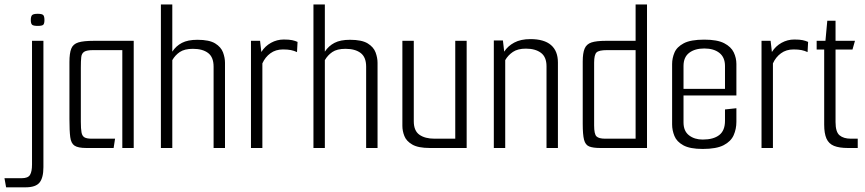

<svg xmlns="http://www.w3.org/2000/svg" viewBox="-65 -649 3793 842"><path d="M-38.2 172.5 -45.4 132.5H30.2Q57.8 132.5 66.6 118Q75.4 103.5 75.4 72.2V-470H125.4V84Q125.4 130.5 108.5 151.5Q91.6 172.5 46.7 172.5ZM100.4 -535.4Q81.4 -535.4 75.7 -540.5Q70.1 -545.7 70.1 -561.2Q70.1 -576.8 75.7 -582.7Q81.4 -588.5 100.4 -588.5Q119.6 -588.5 124.8 -582.7Q129.9 -576.8 129.9 -561.2Q129.9 -545.7 124.8 -540.5Q119.6 -535.4 100.4 -535.4Z M313.4 0Q277.5 0 262 -10.2Q246.5 -20.3 243 -47.9Q239.5 -75.5 239.5 -126.8V-376.8Q239.5 -415.8 247.6 -435.9Q255.6 -455.9 278.7 -463Q301.7 -470 346.7 -470H521.4V0H471.4V-429.2H343.5Q315.5 -429.2 304.3 -422Q293 -414.8 291.3 -398.4Q289.5 -382 289.5 -352.8V-115Q289.5 -84.2 292.5 -68.2Q295.5 -52.2 305.7 -46.5Q315.8 -40.8 337.1 -40.8H439.6L433.3 0Z M640.6 -629.3H690.6V-422.5Q706.9 -447.5 732.8 -461Q758.7 -474.5 800.9 -474.5Q852.7 -474.5 878.6 -458.6Q904.4 -442.6 913.1 -419.1Q921.7 -395.6 921.7 -373.6V0H871.7V-356.7Q871.7 -398.5 847.5 -416.7Q823.4 -434.9 781 -434.9Q744.2 -434.9 723.5 -420.9Q702.9 -406.8 690.6 -385.2V0H640.6Z M1035.6 0V-470H1075.5L1081.1 -421Q1097.4 -446.9 1123.5 -461.3Q1149.6 -475.7 1179.3 -475.7Q1202.9 -475.7 1216 -472.9Q1229.1 -470.2 1239.9 -465.2L1237.5 -420.5Q1225.2 -426.4 1211.1 -429.3Q1197 -432.2 1176.1 -432.2Q1143.8 -432.2 1120.9 -415.3Q1097.9 -398.5 1085.6 -371V0Z M1309.6 -629.3H1359.6V-422.5Q1375.9 -447.5 1401.8 -461Q1427.7 -474.5 1469.9 -474.5Q1521.7 -474.5 1547.6 -458.6Q1573.4 -442.6 1582.1 -419.1Q1590.7 -395.6 1590.7 -373.6V0H1540.7V-356.7Q1540.7 -398.5 1516.5 -416.7Q1492.4 -434.9 1450 -434.9Q1413.2 -434.9 1392.5 -420.9Q1371.9 -406.8 1359.6 -385.2V0H1309.6Z M1820.3 0Q1768.6 0 1742.8 -15.2Q1716.9 -30.3 1708.3 -52.6Q1699.6 -74.8 1699.6 -96.8V-470H1749.6V-117.5Q1749.6 -75.6 1774.2 -58.2Q1798.7 -40.8 1840.3 -40.8H1931.5V-470H1981.5V0Z M2100.6 -471.5H2140.5L2146.1 -422.5Q2161.6 -446.9 2190.1 -462.2Q2218.6 -477.5 2261 -477.5Q2321.3 -477.5 2351.5 -451.4Q2381.7 -425.4 2381.7 -374.7V0H2331.7V-358.3Q2331.7 -399.2 2307.2 -417.4Q2282.7 -435.7 2241 -435.7Q2205.7 -435.7 2184.3 -421.3Q2162.9 -406.8 2150.6 -385.2V0H2100.6Z M2567.4 0Q2535.6 0 2518.9 -6.7Q2502.2 -13.4 2496.3 -36Q2490.5 -58.7 2490.5 -106.1V-379.4Q2490.5 -416.1 2498.8 -435.8Q2507 -455.5 2528.7 -462.8Q2550.5 -470 2592 -470H2722.4V-629.3H2772.4V0ZM2722.4 -40.8V-429.2H2596.8Q2561.8 -429.2 2551.2 -419.2Q2540.5 -409.1 2540.5 -374.3V-98.8Q2540.5 -60.8 2550.9 -50.8Q2561.2 -40.8 2588.8 -40.8Z M3016.8 4.2Q2960.7 4.2 2931.7 -11.8Q2902.6 -27.8 2892.6 -52.8Q2882.5 -77.8 2882.5 -103.1V-367.9Q2882.5 -394.2 2893 -418.7Q2903.4 -443.2 2933.6 -459.2Q2963.8 -475.2 3023.7 -475.2Q3080.5 -475.2 3110.8 -459.5Q3141.2 -443.7 3152.8 -419.3Q3164.4 -394.8 3164.4 -368.4V-254.2L3114.4 -251.9V-359.6Q3114.4 -397.6 3089.8 -417Q3065.3 -436.4 3023.5 -436.4Q2982.4 -436.4 2957.5 -417.4Q2932.5 -398.4 2932.5 -359.6V-112.3Q2932.5 -74.1 2956.7 -55.5Q2980.8 -37 3016.5 -37Q3063.8 -37 3089.1 -56.7Q3114.4 -76.4 3114.4 -119.2V-169L3164.4 -174.4V-114.9Q3164.4 -83.3 3152.4 -56.1Q3140.4 -28.8 3108.5 -12.3Q3076.7 4.2 3016.8 4.2ZM2890.8 -230.4V-259.2H3164.4V-230.4Z M3274.6 0V-470H3314.5L3320.1 -421Q3336.4 -446.9 3362.5 -461.3Q3388.6 -475.7 3418.3 -475.7Q3441.9 -475.7 3455 -472.9Q3468.1 -470.2 3478.9 -465.2L3476.5 -420.5Q3464.2 -426.4 3450.1 -429.3Q3436 -432.2 3415.1 -432.2Q3382.8 -432.2 3359.9 -415.3Q3336.9 -398.5 3324.6 -371V0Z M3653.4 0Q3615.4 0 3592.4 -9.3Q3569.4 -18.7 3559.4 -41.3Q3549.4 -64 3549.4 -102V-431.8H3516.4V-470H3554.9L3563 -558H3599.2V-470H3684.4L3673.5 -431.8H3599.2V-113.5Q3599.2 -70.4 3616.8 -55.6Q3634.5 -40.8 3666.5 -40.8H3696.5V0Z"/></svg>

Font: Smooch Sans Thin
Style: Regular
Weight: 100
Designer: Robert E. Leuschke
Foundry: Robert E. Leuschke
Version: Version 1.010